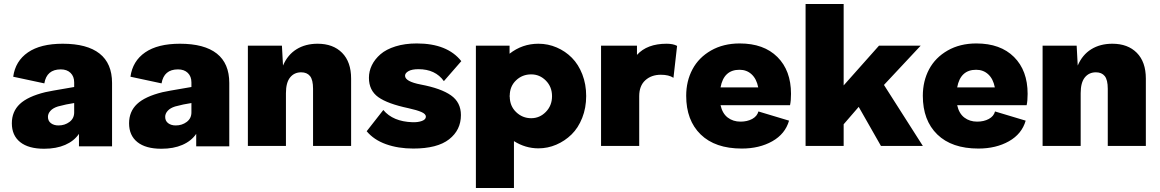

<svg xmlns="http://www.w3.org/2000/svg" viewBox="-20 -728 5786 958"><path d="M293 -509.8Q414.6 -509.8 476.8 -460.7Q539.1 -411.6 539.1 -314V-145V2H374V-60.1Q349.6 -24.4 305.2 -5.1Q260.7 14.2 200.2 14.2Q122.1 14.2 80.6 -19Q39.1 -52.2 39.1 -112.8Q39.1 -171.4 78.9 -209Q118.7 -246.6 206.1 -268.1Q214.8 -271 350.1 -293.9V-316.9Q350.1 -346.7 332 -364.3Q314 -381.8 283.2 -381.8Q212.9 -381.8 201.2 -312L45.9 -345.2Q56.6 -423.3 119.4 -466.6Q182.1 -509.8 293 -509.8ZM219.2 -145Q219.2 -124.5 234.1 -113.3Q249 -102.1 272 -102.1Q303.2 -102.1 326.7 -119.6Q350.1 -137.2 350.1 -167V-213.9Q310.1 -208 269 -196.8Q244.1 -189 231.7 -175Q219.2 -161.1 219.2 -145Z M877.9 -509.8Q999.5 -509.8 1061.8 -460.7Q1124 -411.6 1124 -314V-145V2H959V-60.1Q934.6 -24.4 890.1 -5.1Q845.7 14.2 785.2 14.2Q707 14.2 665.5 -19Q624 -52.2 624 -112.8Q624 -171.4 663.8 -209Q703.6 -246.6 791 -268.1Q799.8 -271 935.1 -293.9V-316.9Q935.1 -346.7 917 -364.3Q898.9 -381.8 868.2 -381.8Q797.9 -381.8 786.1 -312L630.9 -345.2Q641.6 -423.3 704.3 -466.6Q767.1 -509.8 877.9 -509.8ZM804.2 -145Q804.2 -124.5 819.1 -113.3Q834 -102.1 856.9 -102.1Q888.2 -102.1 911.6 -119.6Q935.1 -137.2 935.1 -167V-213.9Q895 -208 854 -196.8Q829.1 -189 816.7 -175Q804.2 -161.1 804.2 -145Z M1564.9 -509.8Q1642.1 -509.8 1687 -464.4Q1731.9 -418.9 1731.9 -335.9V0H1542V-285.2Q1542 -329.6 1526.9 -348.4Q1511.7 -367.2 1482.9 -367.2Q1448.2 -367.2 1427.5 -341.6Q1406.7 -315.9 1406.7 -263.2V0H1216.8V-500H1386.7L1392.1 -400.9Q1415 -454.6 1459.5 -482.2Q1503.9 -509.8 1564.9 -509.8Z M2042 13.2Q1966.8 13.2 1906 -8.5Q1845.2 -30.3 1809.6 -73.2L1892.6 -179.2Q1940.4 -121.6 2037.6 -118.2Q2065.4 -117.2 2085.2 -124.5Q2105 -131.8 2105 -146Q2105 -159.2 2083 -168.9Q2061 -178.7 2018.6 -188Q1914.1 -210 1867.4 -243.4Q1820.8 -276.9 1820.8 -339.8Q1820.8 -372.6 1835.4 -402.6Q1850.1 -432.6 1878.4 -457.3Q1906.7 -481.9 1953.6 -496.6Q2000.5 -511.2 2059.6 -511.2Q2211.9 -511.2 2281.7 -422.9L2194.8 -323.2Q2152.3 -382.8 2067.9 -382.8Q2035.2 -382.8 2018.1 -373Q2001 -363.3 2001 -350.1Q2001 -321.3 2079.6 -306.2Q2180.7 -287.1 2230.2 -252.2Q2279.8 -217.3 2279.8 -153.8Q2279.8 -79.1 2220.9 -33Q2162.1 13.2 2042 13.2Z M2522.5 -500V-460Q2585.9 -509.8 2666.5 -509.8Q2714.4 -509.8 2757.6 -491.2Q2800.8 -472.7 2833.5 -439.7Q2866.2 -406.7 2885.5 -357.2Q2904.8 -307.6 2904.8 -249Q2904.8 -189.9 2885 -139.9Q2865.2 -89.8 2831.8 -57.1Q2798.3 -24.4 2755.6 -6.1Q2712.9 12.2 2666.5 12.2Q2601.6 12.2 2544.4 -23.9V210H2354.5V-500ZM2522.5 -247.1H2523.4Q2523.4 -199.2 2555.2 -168.7Q2586.9 -138.2 2630.4 -138.2Q2672.9 -138.2 2703.6 -169.7Q2734.4 -201.2 2734.4 -248Q2734.4 -294.9 2703.6 -325.9Q2672.9 -356.9 2630.4 -356.9Q2585.9 -356.9 2554.7 -326.9Q2523.4 -296.9 2523.4 -250L2522.5 -251Z M3306.2 -509.8Q3338.9 -509.8 3358.4 -499L3340.3 -339.8Q3317.4 -355 3277.3 -355Q3230 -355 3199.7 -327.4Q3169.4 -299.8 3169.4 -248V0H2979V-500H3158.2V-454.1Q3208.5 -509.8 3306.2 -509.8Z M3681.2 13.2Q3548.3 13.2 3476.1 -57.1Q3403.8 -127.4 3403.8 -250Q3403.8 -323.2 3435.1 -382.1Q3466.3 -440.9 3527.8 -476.1Q3589.4 -511.2 3670.9 -511.2Q3791 -511.2 3858.9 -443.6Q3926.8 -376 3926.8 -259.8Q3926.8 -225.1 3921.9 -203.1H3575.2Q3584.5 -161.6 3611.1 -141.4Q3637.7 -121.1 3674.8 -121.1Q3708.5 -121.1 3733.2 -134.5Q3757.8 -147.9 3764.2 -171.9L3917 -126Q3897.9 -59.6 3833.5 -23.2Q3769 13.2 3681.2 13.2ZM3575.2 -292H3763.2Q3754.9 -334.5 3730.2 -357.2Q3705.6 -379.9 3669.9 -379.9Q3591.3 -379.9 3575.2 -292Z M4573.7 -500 4390.6 -304.2 4584.5 0H4375.5L4264.6 -194.8L4189.5 -107.9V0H3999.5V-708H4189.5V-301.8L4365.7 -500Z M4861.8 13.2Q4729 13.2 4656.7 -57.1Q4584.5 -127.4 4584.5 -250Q4584.5 -323.2 4615.7 -382.1Q4647 -440.9 4708.5 -476.1Q4770 -511.2 4851.6 -511.2Q4971.7 -511.2 5039.6 -443.6Q5107.4 -376 5107.4 -259.8Q5107.4 -225.1 5102.5 -203.1H4755.9Q4765.1 -161.6 4791.7 -141.4Q4818.4 -121.1 4855.5 -121.1Q4889.2 -121.1 4913.8 -134.5Q4938.5 -147.9 4944.8 -171.9L5097.7 -126Q5078.6 -59.6 5014.2 -23.2Q4949.7 13.2 4861.8 13.2ZM4755.9 -292H4943.8Q4935.5 -334.5 4910.9 -357.2Q4886.2 -379.9 4850.6 -379.9Q4772 -379.9 4755.9 -292Z M5530.3 -509.8Q5607.4 -509.8 5652.3 -464.4Q5697.3 -418.9 5697.3 -335.9V0H5507.3V-285.2Q5507.3 -329.6 5492.2 -348.4Q5477.1 -367.2 5448.2 -367.2Q5413.6 -367.2 5392.8 -341.6Q5372.1 -315.9 5372.1 -263.2V0H5182.1V-500H5352.1L5357.4 -400.9Q5380.4 -454.6 5424.8 -482.2Q5469.2 -509.8 5530.3 -509.8Z"/></svg>

Font: Human Sans Black
Style: Regular
Weight: 800
Designer: Tim Radville
Foundry: Continuum
Version: Version 1.000;FEAKit 1.0